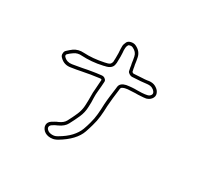

<svg xmlns="http://www.w3.org/2000/svg" viewBox="-161 -981 1322 1250"><g transform="rotate(30 500.0 -355.5)"><path d="M348 46Q316 46 296 28Q277 9 278 -12Q279 -33 300 -47Q310 -53 320 -59Q330 -65 341 -69Q375 -84 387 -107Q406 -142 422 -179Q438 -216 439 -255Q440 -271 440 -287Q440 -303 440 -319V-347L442 -373Q443 -392 444.5 -410Q446 -428 447 -447Q443 -451 438 -451L429 -450Q414 -448 398.5 -445.5Q383 -443 367 -441Q353 -438 338 -435.5Q323 -433 308 -430Q290 -426 271.5 -423Q253 -420 234 -417Q187 -408 154 -441Q140 -453 142 -470Q142 -486 153 -495Q161 -503 169 -509.5Q177 -516 186 -523Q218 -545 260 -542Q327 -538 408 -555L416 -557Q442 -562 448 -571.5Q454 -581 455 -588V-592Q456 -604 456 -616Q456 -628 456 -640Q456 -647 456 -653.5Q456 -660 455 -667Q454 -676 454 -685.5Q454 -695 454 -705Q454 -713 457 -721Q460 -729 464 -738Q472 -752 492.5 -756Q513 -760 528 -752Q570 -732 578 -690Q580 -678 582.5 -666Q585 -654 586 -641Q588 -634 589 -627.5Q590 -621 591 -614Q592 -609 593.5 -603Q595 -597 596 -592Q597 -591 601.5 -588.5Q606 -586 607 -586Q624 -587 639.5 -588Q655 -589 671 -590Q681 -590 690 -591Q699 -592 708 -593L719 -595Q747 -598 766 -588Q785 -578 795 -564Q811 -540 800 -518Q788 -495 760 -487Q751 -486 741 -484.5Q731 -483 718 -483Q709 -482 700 -482Q691 -482 682 -482Q673 -481 664 -481Q655 -481 645 -480Q635 -480 625.5 -479Q616 -478 608 -476Q602 -475 592 -470.5Q582 -466 580 -457L578 -440Q574 -410 570.5 -379Q567 -348 565 -318Q564 -277 560 -239Q556 -201 545 -164Q538 -138 527 -106Q501 -30 397 32Q394 34 391 35Q388 36 385 38L382 39Q367 46 348 46ZM462 -346V-319Q464 -287 462 -254Q461 -211 444 -172.5Q427 -134 407 -97Q392 -67 350 -48Q340 -44 330.5 -39Q321 -34 313 -28Q301 -19 301 -10Q299 1 312 12Q322 21 340 23Q358 25 373 19L377 17Q383 15 385 13Q435 -16 464 -47.5Q493 -79 506 -113Q517 -143 524 -170Q534 -205 537.5 -242Q541 -279 542 -319Q544 -350 548 -381Q552 -412 556 -443L558 -460Q563 -489 603 -498Q613 -500 623.5 -501Q634 -502 644 -503Q654 -504 663 -504Q672 -504 682 -504Q691 -504 699.5 -504.5Q708 -505 717 -505Q729 -506 738.5 -507Q748 -508 755 -510Q772 -513 780 -528Q785 -539 776 -551Q770 -560 756 -567Q742 -574 721 -572L710 -571Q701 -570 692 -569Q683 -568 673 -567Q657 -566 641 -565Q625 -564 608 -563Q599 -563 587.5 -570Q576 -577 574 -586Q573 -592 571.5 -598Q570 -604 569 -610Q568 -618 567 -624.5Q566 -631 564 -638Q563 -650 560.5 -662Q558 -674 556 -686Q550 -716 518 -731Q510 -736 498.5 -734Q487 -732 484 -727Q477 -714 477 -704Q476 -695 476.5 -686Q477 -677 478 -668Q478 -661 478.5 -654Q479 -647 479 -640Q479 -628 478.5 -616Q478 -604 478 -591L477 -587Q475 -545 420 -535L413 -533Q369 -523 331 -520Q293 -517 258 -519Q224 -522 200 -504Q182 -492 169 -479Q164 -475 164 -469Q164 -462 170 -457Q194 -433 230 -439Q249 -442 267.5 -445.5Q286 -449 304 -452Q319 -455 334 -458Q349 -461 363 -463Q379 -466 394.5 -468Q410 -470 426 -472L435 -473Q443 -474 450.5 -471Q458 -468 462 -463Q467 -459 468.5 -454.5Q470 -450 470 -447Q469 -428 467.5 -409.5Q466 -391 464 -372Z"/></g></svg>

Font: Shizuru
Style: Regular
Weight: 400
Version: Version 1.000